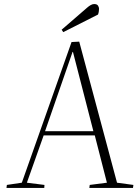

<svg xmlns="http://www.w3.org/2000/svg" viewBox="-20 -930 689 950"><path d="M372 -724 559 -26 640 -15 638 0H422L424 -15L509 -26L449 -260H196L113 -26L200 -15L199 0H12L14 -15L88 -26L334 -722ZM203 -281H442L341 -673H339ZM411 -892Q420 -900 429 -905Q438 -910 446 -910Q460 -910 465 -902Q470 -894 470 -887Q470 -882 469 -874Q468 -866 465 -858L293 -771L285 -783Z"/></svg>

Font: Literata 60pt ExtraLight
Style: Italic
Weight: 250
Italic angle: -2°
Designer: Latin by Veronika Burian and Jose Scaglione. Greek by Irene Vlachou. Cyrillic by Vera Evstafieva
Foundry: TypeTogether
Version: Version 3.103;gftools[0.9.29]